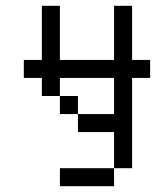

<svg xmlns="http://www.w3.org/2000/svg" viewBox="-20 -520 540 665"><path d="M500 -250V-312.5H437.5V-500H375V-312.5H187.5V-500H125V-312.5H62.5V-250H125V-187.5H187.5V-125H250V-62.5H375Q375 -62.5 375 62.5H187.5V125H375V62.5H437.5V-250ZM250 -125V-187.5H187.5V-250H375Q375 -250 375 -125Z"/></svg>

Font: BFUnifontExMono
Style: Regular
Weight: 500
Version: Version 15.0.06